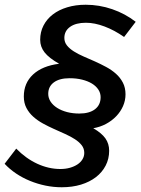

<svg xmlns="http://www.w3.org/2000/svg" viewBox="-52 -708 593 810"><path d="M208.5 82Q174 82 140 75Q106 68 74.8 55.2Q43.5 42.5 16.2 24.2Q-11 6 -32.5 -17L16.5 -81Q57 -39.5 105.2 -17.2Q153.5 5 202.5 5Q224.5 5 243 -0.2Q261.5 -5.5 275 -14.5Q288.5 -23.5 296 -36Q303.5 -48.5 303.5 -63Q303.5 -81.5 292.5 -95.5Q281.5 -109.5 263.5 -121Q245.5 -132.5 222.8 -142.8Q200 -153 176 -163.8Q152 -174.5 129.2 -187Q106.5 -199.5 88.5 -215.5Q70.5 -231.5 59.5 -252.5Q48.5 -273.5 48.5 -301Q48.5 -357.5 87.5 -393.8Q126.5 -430 197.5 -439Q155 -463 136.2 -486.8Q117.5 -510.5 117.5 -540Q117.5 -573 131.5 -600.2Q145.5 -627.5 170.8 -647Q196 -666.5 231.5 -677.2Q267 -688 309.5 -688Q367 -688 421.5 -669.2Q476 -650.5 520.5 -616L471.5 -552Q431 -580.5 389.2 -596.2Q347.5 -612 310.5 -612Q268 -612 243.8 -594.8Q219.5 -577.5 219.5 -548Q219.5 -530 230.5 -516.2Q241.5 -502.5 259.8 -491Q278 -479.5 301.2 -469.5Q324.5 -459.5 348.5 -448.8Q372.5 -438 395.8 -425.5Q419 -413 437.2 -396.8Q455.5 -380.5 466.5 -359.2Q477.5 -338 477.5 -310Q477.5 -284 467 -260.2Q456.5 -236.5 438.2 -217.5Q420 -198.5 395.2 -185.2Q370.5 -172 341.5 -167Q377 -146.5 392.8 -124Q408.5 -101.5 408.5 -72Q408.5 -38 393.8 -9.5Q379 19 352.8 39.2Q326.5 59.5 289.8 70.8Q253 82 208.5 82ZM282.5 -229Q325 -229 348.8 -247.2Q372.5 -265.5 372.5 -298Q372.5 -315.5 362.8 -330.2Q353 -345 335.8 -355.5Q318.5 -366 294.5 -372Q270.5 -378 241.5 -378Q199 -378 175.2 -360.5Q151.5 -343 151.5 -312Q151.5 -294.5 161.5 -279.2Q171.5 -264 189.2 -252.8Q207 -241.5 231 -235.2Q255 -229 282.5 -229Z"/></svg>

Font: Argentum Sans
Style: Italic
Weight: 400
Italic angle: -11.3099°
Designer: Julieta Ulanovsky, Owen Earl, Rasmus Andersson, Cristiano Sobral
Foundry: The Argentum Sans Project Authors
Version: Version 3.131; ttfautohint (v1.8.4.7-5d5b-dirty)